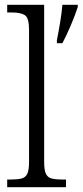

<svg xmlns="http://www.w3.org/2000/svg" viewBox="-20 -780 344 800"><path d="M10 0V-32H26Q54 -32 70.5 -36.5Q87 -41 94 -56.5Q101 -72 101 -105V-656Q101 -705 84 -716.5Q67 -728 30 -728H10V-760H164V-105Q164 -72 171 -56.5Q178 -41 194.5 -36.5Q211 -32 240 -32H255V0ZM217 -612Q224 -647 230.5 -686.5Q237 -726 240 -760H304V-751Q294 -719 275.5 -675.5Q257 -632 240 -600H217Z"/></svg>

Font: Noto Serif Tamil SemiCondensed Light
Style: Regular
Weight: 300
Width: 4
Designer: Indian Type Foundry, Tom Grace, and the Monotype Design Team
Foundry: Monotype Imaging Inc.
Version: Version 2.004; ttfautohint (v1.8.4.7-5d5b)